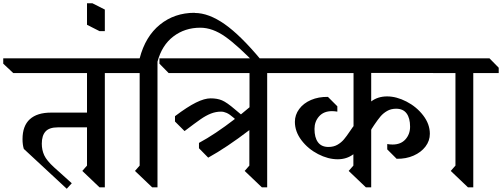

<svg xmlns="http://www.w3.org/2000/svg" viewBox="-67 -1146 3098 1185"><path d="M580 -695V10H547L441 -91L470 -124V-360H290Q237 -360 214 -334.5Q191 -309 191 -259Q191 -220 206 -187.5Q221 -155 267 -113L376 -15L345 19L80 -227Q72 -253 72 -287Q72 -369 117 -410Q162 -451 248 -451H470V-695H15L-47 -753V-786H680L737 -728V-695Z M580 -954H547L470 -993V-1126H503L580 -1087Z M1545 -775 1522 -739Q1402 -864 1323.5 -919.5Q1245 -975 1169 -975Q1074 -975 1003 -921Q932 -867 905 -765V10H872L766 -91L795 -124V-695H729L664 -753V-786H795Q830 -921 920 -994Q1010 -1067 1134 -1067L1135 -1066Q1221 -1066 1319.5 -997Q1418 -928 1545 -775Z M1582 -695V10H1549L1443 -91L1472 -124V-343Q1332 -236 1218 -173L1161 -231V-264Q1260 -317 1383 -412L1374 -420Q1350 -441 1332 -449Q1314 -457 1297 -457Q1265 -457 1234.5 -445Q1204 -433 1171 -410Q1138 -387 1072 -337L1013 -396V-429Q1090 -487 1142.5 -513Q1195 -539 1233 -539Q1274 -539 1303.5 -526.5Q1333 -514 1383 -471L1420 -440L1473 -484V-695H974L917 -753V-786H1683L1740 -728L1739 -695Z M2224 -520Q2265 -551 2322 -551Q2380 -551 2442 -519Q2504 -487 2545 -433.5Q2586 -380 2586 -320Q2586 -277 2559 -241.5Q2532 -206 2485.5 -185.5Q2439 -165 2381 -166L2323 -224V-257Q2339 -254 2356 -254Q2407 -254 2435.5 -286Q2464 -318 2464 -364Q2464 -417 2442.5 -446Q2421 -475 2378 -475Q2346 -475 2322 -461Q2298 -447 2281.5 -427.5Q2265 -408 2242 -374L2227 -351L2224 -345V10H2191L2085 -91L2114 -124V-194Q2073 -163 2017 -163Q1958 -163 1896 -195Q1834 -227 1793.5 -280.5Q1753 -334 1753 -394Q1753 -437 1779.5 -473Q1806 -509 1852.5 -529Q1899 -549 1957 -548L2015 -490V-457Q1998 -460 1982 -460Q1931 -460 1902.5 -428Q1874 -396 1874 -350Q1874 -297 1895.5 -268Q1917 -239 1960 -239Q1992 -239 2015.5 -252.5Q2039 -266 2055.5 -285.5Q2072 -305 2094 -338L2112 -364L2115 -367V-695H1664L1607 -753V-786H2676L2733 -728V-695L2224 -696Z M2854 -695V10H2821L2715 -91L2744 -124V-695H2670L2613 -753V-786H2954L3011 -728V-695Z"/></svg>

Font: Inknut Antiqua Light
Style: Regular
Weight: 300
Designer: Claus Eggers Sørensen
Foundry: Claus Eggers Sørensen
Version: Version 1.003; ttfautohint (v1.8.2) -l 8 -r 50 -G 200 -x 14 